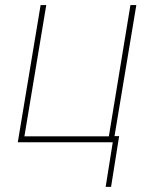

<svg xmlns="http://www.w3.org/2000/svg" viewBox="-20 -566 622 764"><path d="M522.5 -545.9 431.6 0H50.8L141.6 -545.9H164.1L77.1 -23.4H413.1L499 -545.9ZM454.1 -24.4 421.9 177.7H400.4L432.6 -24.4Z"/></svg>

Font: Inter Tight Thin
Style: Italic
Weight: 250
Italic angle: -9.39999°
Designer: Rasmus Andersson
Foundry: rsms
Version: Version 3.004